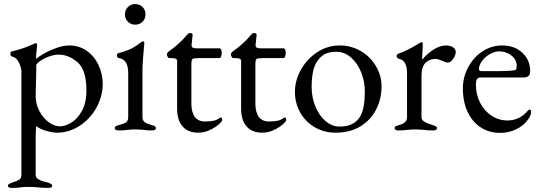

<svg xmlns="http://www.w3.org/2000/svg" viewBox="-20 -637 2651 942"><path d="M19 276Q19 269 24.5 265.5Q30 262 42 258Q64 251 74.5 244.5Q85 238 85 220V-287Q85 -304 73 -329.5Q61 -355 39 -360Q35 -361 33 -364.5Q31 -368 31 -373Q31 -383 38 -385Q82 -395 115 -408.5Q148 -422 154 -425L156 -426Q158 -426 160 -423Q162 -420 162 -417L160 -391Q157 -373 157 -357Q157 -349 158 -348Q169 -359 196.5 -374.5Q224 -390 257.5 -402Q291 -414 320 -414Q369 -414 406.5 -387Q444 -360 464 -316.5Q484 -273 484 -225Q484 -166 454 -110.5Q424 -55 372 -20.5Q320 14 259 14Q237 14 205 4.5Q173 -5 159 -18Q157 -18 156 2Q155 22 155 33V220Q155 235 168 242.5Q181 250 194.5 253.5Q208 257 213 258Q225 262 230.5 265.5Q236 269 236 276Q236 285 214 285Q187 285 164 282Q138 280 120 280Q104 280 82 282Q66 285 40 285Q19 285 19 276ZM404 -193Q404 -294 360.5 -331.5Q317 -369 268 -369Q246 -369 220 -359.5Q194 -350 176 -337Q158 -324 158 -317Q158 -272 156 -212Q155 -192 155 -166Q155 -127 173 -92.5Q191 -58 219 -37.5Q247 -17 274 -17Q298 -17 328.5 -34.5Q359 -52 381.5 -92Q404 -132 404 -193Z M543 0ZM543 -8Q543 -15 548.5 -18Q554 -21 566 -24Q589 -30 599 -37.5Q609 -45 609 -62V-279Q609 -345 564 -352Q554 -353 554 -365Q554 -376 563 -377Q624 -391 668 -427Q677 -434 682 -434Q688 -434 688 -429Q688 -418 685 -391Q684 -379 681.5 -346.5Q679 -314 679 -294V-62Q679 -46 689.5 -38Q700 -30 722 -24Q734 -21 739.5 -18Q745 -15 745 -8Q745 3 725 3Q700 3 683 0Q661 -2 644 -2Q628 -2 606 0Q590 3 563 3Q543 3 543 -8ZM593 -566Q593 -588 607.5 -602.5Q622 -617 643 -617Q665 -617 679.5 -602.5Q694 -588 694 -566Q694 -545 679.5 -530.5Q665 -516 643 -516Q622 -516 607.5 -530.5Q593 -545 593 -566Z M849 -105V-337Q849 -346 842.5 -349Q836 -352 817 -352H811Q806 -352 802.5 -358Q799 -364 799 -372Q799 -374 801.5 -377.5Q804 -381 806 -383Q860 -421 895 -463Q899 -468 903 -471.5Q907 -475 912 -475Q926 -475 925 -464L920 -419V-415Q920 -406 926 -403Q932 -400 944 -400H1058Q1062 -400 1065 -393.5Q1068 -387 1068 -378Q1068 -369 1065 -360.5Q1062 -352 1058 -352H959Q932 -352 925.5 -348Q919 -344 919 -324V-127Q919 -86 936 -63.5Q953 -41 985 -41Q1013 -41 1029.5 -45Q1046 -49 1059 -59L1063 -61Q1070 -61 1070 -47Q1070 -41 1052 -25.5Q1034 -10 1007.5 2Q981 14 953 14Q903 14 876 -16.5Q849 -47 849 -105Z M1163 -105V-337Q1163 -346 1156.5 -349Q1150 -352 1131 -352H1125Q1120 -352 1116.5 -358Q1113 -364 1113 -372Q1113 -374 1115.5 -377.5Q1118 -381 1120 -383Q1174 -421 1209 -463Q1213 -468 1217 -471.5Q1221 -475 1226 -475Q1240 -475 1239 -464L1234 -419V-415Q1234 -406 1240 -403Q1246 -400 1258 -400H1372Q1376 -400 1379 -393.5Q1382 -387 1382 -378Q1382 -369 1379 -360.5Q1376 -352 1372 -352H1273Q1246 -352 1239.5 -348Q1233 -344 1233 -324V-127Q1233 -86 1250 -63.5Q1267 -41 1299 -41Q1327 -41 1343.5 -45Q1360 -49 1373 -59L1377 -61Q1384 -61 1384 -47Q1384 -41 1366 -25.5Q1348 -10 1321.5 2Q1295 14 1267 14Q1217 14 1190 -16.5Q1163 -47 1163 -105Z M1427 -187Q1427 -242 1456.5 -295Q1486 -348 1536.5 -381Q1587 -414 1646 -414Q1703 -414 1750 -386.5Q1797 -359 1824.5 -312.5Q1852 -266 1852 -213Q1852 -153 1826 -101Q1800 -49 1749 -17.5Q1698 14 1626 14Q1571 14 1525.5 -12Q1480 -38 1453.5 -84Q1427 -130 1427 -187ZM1750 -71Q1770 -110 1770 -189Q1770 -237 1752 -282Q1734 -327 1702 -355Q1670 -383 1629 -383Q1600 -383 1579 -374Q1558 -365 1541 -343Q1523 -320 1516 -286.5Q1509 -253 1509 -210Q1509 -160 1527 -115.5Q1545 -71 1576.5 -43.5Q1608 -16 1647 -16Q1722 -16 1750 -71Z M1916 -8Q1916 -15 1921 -17.5Q1926 -20 1939 -24Q1977 -33 1977 -62V-277Q1977 -307 1968 -325.5Q1959 -344 1936 -349Q1932 -350 1929 -354Q1926 -358 1926 -362Q1926 -366 1929 -369.5Q1932 -373 1935 -374Q1975 -387 2034 -423Q2045 -430 2049 -430Q2054 -430 2054 -423Q2054 -396 2051 -348Q2051 -346 2053 -346Q2078 -376 2109 -395Q2140 -414 2168 -414Q2189 -414 2202.5 -405Q2216 -396 2216 -382Q2216 -366 2203.5 -348Q2191 -330 2177 -330Q2167 -330 2149 -339Q2146 -340 2135.5 -344Q2125 -348 2117 -348Q2088 -348 2068 -329Q2048 -310 2048 -264V-62Q2048 -49 2061 -40.5Q2074 -32 2101 -24Q2113 -20 2118.5 -17Q2124 -14 2124 -8Q2124 3 2104 3Q2077 3 2057 0Q2033 -2 2017 -2Q2001 -2 1979 0Q1963 3 1936 3Q1916 3 1916 -8Z M2251 -203Q2251 -259 2277.5 -308Q2304 -357 2348 -385.5Q2392 -414 2444 -414Q2504 -414 2542.5 -378.5Q2581 -343 2581 -288Q2581 -257 2551 -257H2340Q2326 -257 2320.5 -249.5Q2315 -242 2315 -220Q2315 -173 2335.5 -133Q2356 -93 2391.5 -69.5Q2427 -46 2469 -46Q2528 -46 2567 -91Q2573 -99 2578 -99Q2586 -99 2586 -89Q2586 -70 2568 -47Q2546 -18 2510 -1.5Q2474 15 2434 15Q2380 15 2338.5 -12Q2297 -39 2274 -88.5Q2251 -138 2251 -203ZM2433 -288Q2480 -288 2507 -293Q2515 -294 2515 -315Q2515 -344 2489.5 -364.5Q2464 -385 2429 -385Q2407 -385 2383.5 -371.5Q2360 -358 2345 -338Q2330 -318 2330 -298Q2330 -288 2342 -288Z"/></svg>

Font: EB Garamond
Style: Regular
Weight: 400
Designer: Georg Duffner and Octavio Pardo
Foundry: Georg Duffner
Version: Version 1.000; ttfautohint (v1.6)